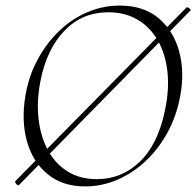

<svg xmlns="http://www.w3.org/2000/svg" viewBox="-20 -656 703 688"><path d="M48 7Q46 9 42 6.5Q38 4 35.5 -0.5Q33 -5 35 -7L648 -629Q650 -631 654 -629Q658 -627 661.5 -623.5Q665 -620 662 -618ZM285 12Q204 12 150.5 -32Q97 -76 76.5 -150Q56 -224 71 -313Q83 -384 115 -443Q147 -502 192.5 -545.5Q238 -589 293.5 -612.5Q349 -636 409 -636Q494 -636 547.5 -591.5Q601 -547 621.5 -473.5Q642 -400 626 -313Q613 -241 580.5 -181.5Q548 -122 501.5 -78.5Q455 -35 399.5 -11.5Q344 12 285 12ZM327 -14Q416 -14 481 -76.5Q546 -139 571 -260Q587 -335 580 -399Q573 -463 545.5 -511Q518 -559 473 -585.5Q428 -612 368 -612Q274 -612 210.5 -545.5Q147 -479 125 -366Q111 -295 118 -231.5Q125 -168 151 -119Q177 -70 221.5 -42Q266 -14 327 -14Z"/></svg>

Font: Cormorant Light Light
Style: Italic
Weight: 300
Italic angle: -10°
Version: Version 4.000